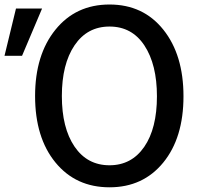

<svg xmlns="http://www.w3.org/2000/svg" viewBox="-46 -796 861 834"><path d="M-26.4 -553.7 23.4 -758.8H136.7L49.8 -553.7ZM106.4 -378.9Q106.4 -557.6 194.8 -667Q283.2 -776.4 429.7 -776.4Q576.2 -776.4 663.6 -667Q751 -557.6 751 -377.9Q751 -197.3 663.1 -89.8Q575.2 17.6 429.7 17.6Q283.2 17.6 194.8 -90.3Q106.4 -198.2 106.4 -378.9ZM222.7 -378.9Q222.7 -240.2 277.8 -159.2Q333 -78.1 429.7 -78.1Q525.4 -78.1 580.6 -158.2Q635.7 -238.3 635.7 -377.9Q635.7 -515.6 581.5 -598.1Q527.3 -680.7 429.7 -680.7Q333 -680.7 277.8 -599.1Q222.7 -517.6 222.7 -378.9Z"/></svg>

Font: Gothic A1 SemiBold
Style: Regular
Weight: 600
Version: Version 2.50